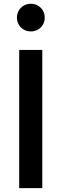

<svg xmlns="http://www.w3.org/2000/svg" viewBox="-20 -980 320 1000"><path d="M80 0V-720H200.3V0ZM140.6 -816.4Q120.1 -816.4 103.7 -826Q87.2 -835.5 77.7 -851.9Q68.2 -868.3 68.2 -888.3Q68.2 -908.4 77.7 -924.8Q87.2 -941.2 103.7 -950.8Q120.1 -960.3 140.6 -960.3Q161 -960.3 177.6 -950.8Q194.2 -941.2 203.6 -924.8Q213 -908.4 213 -888.3Q213 -868.3 203.6 -851.9Q194.2 -835.5 177.6 -826Q161 -816.4 140.6 -816.4Z"/></svg>

Font: Hauora
Style: Regular
Weight: 400
Designer: Wayne Shih
Foundry: WCYS
Version: Version 1.001